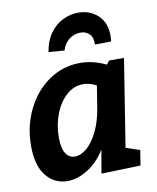

<svg xmlns="http://www.w3.org/2000/svg" viewBox="-88 -859 768 940"><g transform="rotate(-10 295.5 -389.5)"><path d="M548 -534 479 -99 548 -76 536 -1 341 5 361 -111Q324 -52 273 -20Q222 12 172 12Q108 12 66.5 -38.5Q25 -89 25 -189Q25 -286 65.5 -368.5Q106 -451 176 -499Q246 -547 331 -547Q395 -547 460 -516L474 -534ZM376 -313 394 -424Q360 -442 328 -442Q282 -442 245 -409Q208 -376 187 -321.5Q166 -267 166 -205Q166 -152 182.5 -126Q199 -100 228 -100Q257 -100 287 -125Q317 -150 341 -198.5Q365 -247 376 -313ZM502 -653Q502 -644 500 -624L419 -623Q421 -658 403.5 -675.5Q386 -693 359 -693Q328 -693 302 -673Q276 -653 268 -620L189 -626Q197 -679 223.5 -716.5Q250 -754 287.5 -772.5Q325 -791 365 -791Q423 -791 462.5 -754.5Q502 -718 502 -653Z"/></g></svg>

Font: Bitter Pro
Style: Bold Italic
Weight: 700
Italic angle: -9°
Designer: Sol Matas, and Bitter project Authors
Foundry: Sol Matas
Version: Version 1.010